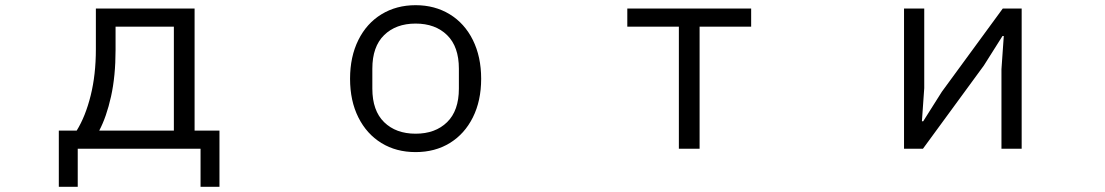

<svg xmlns="http://www.w3.org/2000/svg" viewBox="-20 -574 4264 741"><path d="M207 147V-70H276Q310 -125 330 -205.5Q350 -286 350 -384V-541H731V-70H827V147H754V0H280V147ZM651 -70V-471H426V-381Q426 -280 408.5 -201.5Q391 -123 363 -70Z M1331 -270Q1331 -355 1363 -419.5Q1395 -484 1452.5 -519Q1510 -554 1584 -554Q1658 -554 1715.5 -519Q1773 -484 1805 -419.5Q1837 -355 1837 -270Q1837 -185 1805 -121Q1773 -57 1716 -22Q1659 13 1584 13Q1509 13 1452 -22Q1395 -57 1363 -121Q1331 -185 1331 -270ZM1751 -232V-309Q1751 -394 1705.5 -438.5Q1660 -483 1584 -483Q1508 -483 1462.5 -438.5Q1417 -394 1417 -309V-232Q1417 -147 1462.5 -102.5Q1508 -58 1584 -58Q1660 -58 1705.5 -102.5Q1751 -147 1751 -232Z M2680 0H2600V-471H2401V-541H2879V-471H2680Z M3542 0H3469V-541H3547V-234L3538 -106H3543L3615 -220L3850 -541H3923V0H3845V-307L3854 -435H3849L3777 -321Z"/></svg>

Font: PlemolJP
Style: Regular
Weight: 400
Monospace: yes
Version: v2.0.4; ttfautohint (v1.8.4.7-5d5b-dirty) -l 6 -r 45 -G 200 